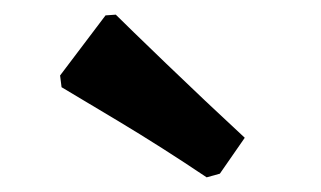

<svg xmlns="http://www.w3.org/2000/svg" viewBox="-20 -766 438 262"><path d="M64 -647 62 -663 124 -745 138 -746Q153 -731 206.5 -679.5Q260 -628 314 -578L280 -529L262 -524Q201 -565 141 -601Q81 -637 64 -647Z"/></svg>

Font: Alegreya SC ExtraBold
Style: Regular
Weight: 800
Designer: Juan Pablo del Peral
Foundry: Huerta Tipografica
Version: Version 2.007; ttfautohint (v1.6)